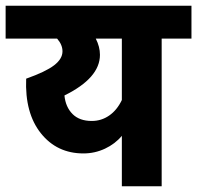

<svg xmlns="http://www.w3.org/2000/svg" viewBox="-55 -653 694 676"><path d="M-35.2 -632.8H619.1V-517.1H514.2V2.9H374V-174.8Q350.6 -146.5 314.7 -129.6Q278.8 -112.8 238.8 -112.8Q145.5 -112.8 88.9 -183.8Q32.2 -254.9 37.1 -376Q106 -400.4 135.5 -423.1Q165 -445.8 165 -472.2Q165 -495.6 146 -517.1H-35.2ZM268.1 -227.1Q301.8 -227.1 329.3 -246.1Q356.9 -265.1 374 -300.8V-517.1H282.2Q296.9 -488.3 296.9 -460Q296.9 -378.4 171.9 -316.9Q175.8 -276.4 200.2 -251.7Q224.6 -227.1 268.1 -227.1Z"/></svg>

Font: LT Superior
Style: Bold
Weight: 400
Designer: Daniel Lyons
Foundry: LyonsType
Version: Version 1.000